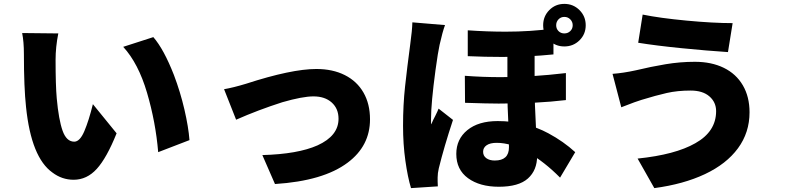

<svg xmlns="http://www.w3.org/2000/svg" viewBox="-20 -896 4040 988"><path d="M266 -588Q266 -457 272 -390Q282 -280 302 -223.5Q322 -167 362 -167Q391 -167 414 -221Q437 -275 458 -360L580 -210Q529 -83 478 -27Q427 29 359 29Q299 29 250 -8Q141 -85 114 -345Q103 -446 103 -618Q103 -681 94 -726L280 -724Q266 -654 266 -588ZM875 -510Q908 -423 929 -332.5Q950 -242 955 -175L794 -113Q781 -268 736.5 -419Q692 -570 614 -655L769 -705Q823 -643 875 -510Z M1246 -465Q1480 -541 1608 -541Q1692 -541 1754.5 -509.5Q1817 -478 1850.5 -419.5Q1884 -361 1884 -282Q1884 -145 1769 -59Q1644 35 1395 51L1330 -98Q1513 -103 1614 -148Q1722 -197 1722 -285Q1722 -337 1687 -368.5Q1652 -400 1593 -400Q1537 -400 1433 -370Q1308 -330 1195 -280L1133 -437Q1180 -445 1246 -465Z M2731 -436Q2731 -374 2738 -239Q2744 -137 2744 -94Q2744 -20 2696.5 22.5Q2649 65 2547 65Q2449 65 2388.5 21Q2328 -23 2328 -104Q2328 -180 2385 -226.5Q2442 -273 2541 -273Q2685 -273 2802 -210Q2880 -168 2940 -113L2862 18Q2782 -63 2696.5 -112Q2611 -161 2536 -161Q2502 -161 2484 -148.5Q2466 -136 2466 -115Q2466 -94 2482.5 -82Q2499 -70 2526 -70Q2599 -70 2599 -138Q2599 -176 2598 -206.5Q2597 -237 2596 -260Q2591 -347 2591 -432V-673H2731ZM2558 -499Q2714 -499 2892 -520V-381Q2741 -363 2546 -363Q2491 -363 2373 -367L2372 -506Q2463 -499 2558 -499ZM2582 -733Q2710 -733 2828 -749V-616Q2700 -603 2564 -603Q2474 -603 2387 -607V-740Q2488 -733 2582 -733ZM2242 -665Q2234 -630 2221 -535Q2198 -365 2198 -283V-270Q2198 -258 2199 -256Q2209 -280 2220 -300Q2232 -324 2237 -337L2311 -279Q2265 -140 2238 -30Q2232 -4 2232 17V38Q2232 54 2233 63L2095 72Q2078 16 2066 -69Q2054 -154 2054 -249Q2054 -356 2064.5 -452Q2075 -548 2091 -668Q2101 -740 2102 -781L2270 -767Q2257 -732 2242 -665ZM2884 -724Q2902 -724 2914.5 -736Q2927 -748 2927 -766Q2927 -784 2914.5 -796.5Q2902 -809 2884 -809Q2866 -809 2854 -796.5Q2842 -784 2842 -766Q2842 -748 2854 -736Q2866 -724 2884 -724ZM2884 -876Q2930 -876 2962 -844Q2994 -812 2994 -766Q2994 -720 2962 -688.5Q2930 -657 2884 -657Q2838 -657 2806.5 -688.5Q2775 -720 2775 -766Q2775 -812 2806.5 -844Q2838 -876 2884 -876Z M3534 -430Q3466 -430 3411 -417.5Q3356 -405 3281 -382Q3259 -376 3177 -344L3132 -516Q3187 -520 3251 -534Q3330 -553 3405 -565.5Q3480 -578 3556 -578Q3641 -578 3704.5 -547Q3768 -516 3802.5 -457Q3837 -398 3837 -318Q3837 -214 3777.5 -133Q3718 -52 3607.5 0Q3497 52 3347 72L3261 -80Q3455 -100 3558 -159Q3665 -219 3665 -324Q3665 -370 3630.5 -400Q3596 -430 3534 -430ZM3750 -777 3726 -628Q3618 -635 3487.5 -648Q3357 -661 3264 -676L3287 -821Q3375 -803 3512.5 -790Q3650 -777 3750 -777Z"/></svg>

Font: Merged Yaku Han JP Black
Style: Regular
Weight: 900
Designer: Ryoko NISHIZUKA 西塚涼子 (kana, bopomofo & ideographs); Paul D. Hunt (Latin, Greek & Cyrillic); Sandoll Communications 산돌커뮤니
Foundry: Adobe
Version: Version 2.004